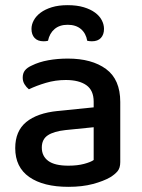

<svg xmlns="http://www.w3.org/2000/svg" viewBox="-20 -709 551 744"><path d="M343 -89V-216L234 -205Q188 -200 165 -184.5Q142 -169 142 -137Q142 -104 167 -85.5Q192 -67 245 -67Q280 -67 306 -74Q332 -81 343 -89ZM446 -314V-81Q446 -58 435.5 -45.5Q425 -33 407 -22Q381 -7 340 4Q299 15 245 15Q148 15 93.5 -23Q39 -61 39 -135Q39 -201 81.5 -236Q124 -271 204 -279L343 -293V-315Q343 -359 314.5 -379Q286 -399 235 -399Q195 -399 158 -388Q121 -377 92 -363Q82 -371 75 -382.5Q68 -394 68 -408Q68 -425 76.5 -436Q85 -447 103 -455Q131 -469 167 -475.5Q203 -482 243 -482Q336 -482 391 -441.5Q446 -401 446 -314ZM166 -551Q162 -550 158 -549.5Q154 -549 149 -549Q126 -549 114 -562Q102 -575 102 -597Q102 -614 111 -630.5Q120 -647 137.5 -660Q155 -673 181 -681Q207 -689 242 -689Q278 -689 304.5 -681Q331 -673 348.5 -660Q366 -647 374.5 -630.5Q383 -614 383 -597Q383 -575 371 -562Q359 -549 336 -549Q328 -549 318 -551Q313 -580 293.5 -596.5Q274 -613 242 -613Q211 -613 191.5 -596.5Q172 -580 166 -551Z"/></svg>

Font: Baloo 2 Latin Medium
Style: Regular
Weight: 500
Designer: Sarang Kulkarni and Ek Type
Foundry: Ek Type
Version: Version 1.001